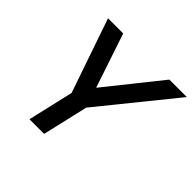

<svg xmlns="http://www.w3.org/2000/svg" viewBox="-171 -884 1065 1065"><g transform="rotate(45 361.0 -352.0)"><path d="M330 -385 585 -704H722L369 -268L307 0H192L254 -268L104 -704H223Z"/></g></svg>

Font: CBA Beacon Sans Bold
Style: Italic
Weight: 700
Italic angle: -13°
Designer: Wei Huang
Foundry: Wei Huang
Version: Version 1.002